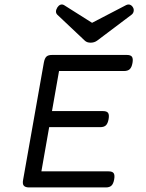

<svg xmlns="http://www.w3.org/2000/svg" viewBox="-20 -820 640 840"><path d="M207.5 -579.6Q190.9 -579.6 183.1 -572.3Q175.3 -564.9 171.9 -546.4L81.1 -33.2Q77.6 -15.1 84.2 -7.6Q90.8 0 107.4 0H442.9Q459.5 0 467.8 -8.1Q476.1 -16.1 479.5 -35.2Q482.9 -54.2 477.3 -62.3Q471.7 -70.3 455.1 -70.3H161.1L238.3 -509.3H522.5Q539.1 -509.3 547.6 -517.3Q556.2 -525.4 559.6 -544.4Q563 -563.5 557.4 -571.5Q551.8 -579.6 535.2 -579.6ZM185.1 -334 172.9 -263.7H418.5Q435.1 -263.7 443.4 -271.7Q451.7 -279.8 455.1 -298.8Q458.5 -317.9 452.9 -325.9Q447.3 -334 430.7 -334ZM382.8 -720.2 259.8 -797.9Q251.5 -802.2 243.9 -799.1Q236.3 -795.9 231 -787.6Q218.8 -767.6 231 -755.4L351.1 -642.1Q360.4 -633.3 376.5 -633.3Q392.6 -633.3 404.8 -642.1L555.2 -755.4Q563 -761.2 564.7 -770.5Q566.4 -779.8 562 -787.1Q557.6 -795.4 549.8 -798.8Q542 -802.2 532.2 -797.9Z"/></svg>

Font: Courier Prime Code
Style: Italic
Weight: 400
Italic angle: -10°
Designer: Alan Dague-Greene
Foundry: Quote-Unquote Apps
Version: Version 3.18